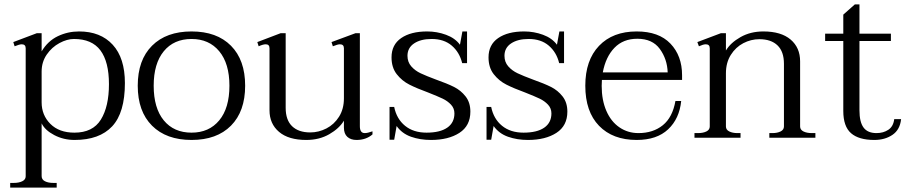

<svg xmlns="http://www.w3.org/2000/svg" viewBox="-20 -622 4106 867"><path d="M26 204H42Q65 204 80.5 196.5Q96 189 96 174V-404Q96 -422 78 -422Q68 -422 46 -413L40 -432L146 -472H168V-390Q196 -437 241 -458.5Q286 -480 337 -480Q434 -480 489 -420Q544 -360 544 -247Q544 -113 486.5 -51.5Q429 10 317 10Q267 10 225 -12Q183 -34 168 -65V173Q168 189 183 196.5Q198 204 221 204H236V225H26ZM472 -242Q472 -343 433.5 -394.5Q395 -446 314 -446Q283 -446 248.5 -427.5Q214 -409 191 -375.5Q168 -342 168 -299V-160Q168 -102 207.5 -62.5Q247 -23 316 -23Q399 -23 435.5 -82Q472 -141 472 -242Z M602 -235Q602 -351 666.5 -415.5Q731 -480 845 -480Q959 -480 1023 -415.5Q1087 -351 1087 -235Q1087 -119 1023 -54.5Q959 10 845 10Q731 10 666.5 -54.5Q602 -119 602 -235ZM1016 -235Q1016 -335 970 -390.5Q924 -446 845 -446Q765 -446 719.5 -390.5Q674 -335 674 -235Q674 -134 719.5 -78.5Q765 -23 845 -23Q924 -23 970 -78.5Q1016 -134 1016 -235Z M1662 -29V-15Q1633 10 1590 10Q1564 10 1548.5 -4Q1533 -18 1533 -46V-77Q1512 -42 1467 -16Q1422 10 1363 10Q1283 10 1240 -26.5Q1197 -63 1197 -124V-404Q1197 -422 1180 -422Q1168 -422 1148 -413L1142 -432L1247 -472H1270V-135Q1270 -80 1299 -52Q1328 -24 1381 -24Q1419 -24 1454 -42Q1489 -60 1511 -95Q1533 -130 1533 -178V-404Q1533 -422 1515 -422Q1505 -422 1483 -413L1477 -432L1585 -472H1605V-52Q1605 -21 1627 -21Q1640 -21 1662 -29Z M1771 -53 1760 9H1739V-139H1760Q1771 -85 1809 -54Q1847 -23 1906 -23Q1967 -23 1999.5 -45.5Q2032 -68 2032 -110Q2032 -133 2016.5 -149.5Q2001 -166 1979 -176.5Q1957 -187 1914 -204Q1862 -223 1828.5 -240Q1795 -257 1771.5 -287Q1748 -317 1748 -363Q1748 -420 1791.5 -450Q1835 -480 1909 -480Q1953 -480 1994 -465Q2035 -450 2057 -420L2068 -480H2089V-337H2067Q2055 -386 2020 -416Q1985 -446 1929 -446Q1880 -446 1850 -426Q1820 -406 1820 -370Q1820 -342 1837 -322.5Q1854 -303 1879.5 -291Q1905 -279 1948 -263Q1999 -245 2030 -229.5Q2061 -214 2082.5 -186.5Q2104 -159 2104 -118Q2104 -54 2054.5 -22Q2005 10 1926 10Q1877 10 1836 -4.5Q1795 -19 1771 -53Z M2209 -53 2198 9H2177V-139H2198Q2209 -85 2247 -54Q2285 -23 2344 -23Q2405 -23 2437.5 -45.5Q2470 -68 2470 -110Q2470 -133 2454.5 -149.5Q2439 -166 2417 -176.5Q2395 -187 2352 -204Q2300 -223 2266.5 -240Q2233 -257 2209.5 -287Q2186 -317 2186 -363Q2186 -420 2229.5 -450Q2273 -480 2347 -480Q2391 -480 2432 -465Q2473 -450 2495 -420L2506 -480H2527V-337H2505Q2493 -386 2458 -416Q2423 -446 2367 -446Q2318 -446 2288 -426Q2258 -406 2258 -370Q2258 -342 2275 -322.5Q2292 -303 2317.5 -291Q2343 -279 2386 -263Q2437 -245 2468 -229.5Q2499 -214 2520.5 -186.5Q2542 -159 2542 -118Q2542 -54 2492.5 -22Q2443 10 2364 10Q2315 10 2274 -4.5Q2233 -19 2209 -53Z M2698 -261Q2697 -252 2697 -234Q2697 -170 2718 -121.5Q2739 -73 2777 -47Q2815 -21 2863 -21Q2929 -21 2973 -56.5Q3017 -92 3030 -166H3056Q3048 -86 2997 -38Q2946 10 2855 10Q2747 10 2685 -54Q2623 -118 2623 -235Q2623 -350 2685 -415Q2747 -480 2855 -480Q2955 -480 3007.5 -425Q3060 -370 3060 -282V-261ZM2702 -295H2995Q2993 -355 2959.5 -401Q2926 -447 2858 -447Q2794 -447 2754.5 -406Q2715 -365 2702 -295Z M3662 -21V0H3454V-21H3468Q3490 -21 3505 -28.5Q3520 -36 3520 -51V-334Q3520 -389 3491 -417Q3462 -445 3409 -445Q3371 -445 3336.5 -427Q3302 -409 3280 -374Q3258 -339 3258 -291V-51Q3258 -36 3273 -28.5Q3288 -21 3310 -21H3324V0H3116V-21H3132Q3155 -21 3170 -28.5Q3185 -36 3185 -51V-404Q3185 -422 3167 -422Q3156 -422 3136 -413L3129 -432L3235 -472H3258V-394Q3279 -429 3324 -454.5Q3369 -480 3427 -480Q3507 -480 3550 -443.5Q3593 -407 3593 -345V-51Q3593 -36 3608 -28.5Q3623 -21 3646 -21Z M4049 -84Q4044 -36 4010 -13Q3976 10 3928 10Q3858 10 3823 -20.5Q3788 -51 3788 -121V-437H3706V-470H3788V-556L3840 -602H3861V-470H4003V-437H3861V-124Q3861 -71 3879.5 -46Q3898 -21 3938 -21Q3969 -21 3991.5 -36Q4014 -51 4018 -84Z"/></svg>

Font: Taviraj Light
Style: Regular
Weight: 300
Designer: Katatrad Team
Foundry: CadsonDemak
Version: Version 1.001